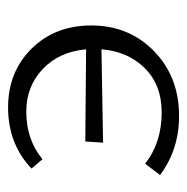

<svg xmlns="http://www.w3.org/2000/svg" viewBox="-14 -444 463 475"><g transform="rotate(-90 217.5 -206.5)"><path d="M189 -418Q277 -418 334.5 -360Q392 -302 392 -212Q392 -119 328.5 -57Q265 5 168 5Q85 5 22 -42L50 -79Q102 -38 177 -38Q245 -38 286.5 -80Q328 -122 333 -187L102 -183L105 -227L333 -225Q327 -292 284 -332.5Q241 -373 179 -373Q110 -373 61 -333L38 -360Q99 -418 189 -418Z"/></g></svg>

Font: EauTestText Semilight
Style: Italic
Weight: 300
Italic angle: -12°
Designer: Christian Thalmann (Catharsis Fonts)
Version: Version 0.001;PS 000.001;hotconv 1.0.88;makeotf.lib2.5.64775